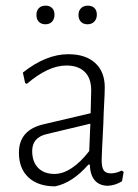

<svg xmlns="http://www.w3.org/2000/svg" viewBox="-20 -654 489 680"><path d="M351 -345Q351 -324 349 -289.5Q347 -255 346 -216Q340 -102 340 -87Q340 -61 347.5 -50.5Q355 -40 373 -40Q391 -40 411 -50L418 -45L412 -12Q388 3 361 4Q301 2 298 -71H293Q236 -6 175 6Q115 6 81 -25.5Q47 -57 47 -113Q47 -194 135 -214L301 -253L303 -334Q303 -377 280 -399.5Q257 -422 215 -422Q151 -422 75 -357L69 -360L61 -397Q143 -462 222 -462Q283 -462 317 -431Q351 -400 351 -345ZM145 -179Q94 -167 94 -119Q94 -81 115 -59.5Q136 -38 173 -38Q203 -38 234.5 -59Q266 -80 296 -119L300 -216ZM173 -602Q173 -587 164.5 -577.5Q156 -568 141 -568Q126 -568 117.5 -577Q109 -586 109 -601Q109 -616 117.5 -625Q126 -634 142 -634Q156 -634 164.5 -625.5Q173 -617 173 -602ZM323 -602Q323 -587 314 -577.5Q305 -568 290 -568Q275 -568 266.5 -577Q258 -586 258 -601Q258 -616 267 -625Q276 -634 291 -634Q306 -634 314.5 -625.5Q323 -617 323 -602Z"/></svg>

Font: Luna Sans Light
Style: Regular
Weight: 300
Designer: Juan Pablo del Peral
Foundry: Huerta Tipografica
Version: Version 2.001; ttfautohint (v1.5)